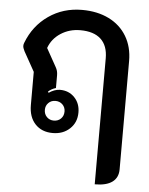

<svg xmlns="http://www.w3.org/2000/svg" viewBox="-57 -639 716 923"><g transform="rotate(5 301.5 -178.0)"><path d="M96 -116V-276L43 -371Q35 -387 35 -396Q35 -404 38 -411Q70 -495 140.5 -544Q211 -593 302 -593Q376 -593 431.5 -565.5Q487 -538 517.5 -487Q548 -436 548 -368V155Q548 195 519.5 216Q491 237 435 237V-371Q435 -432 401 -463.5Q367 -495 302 -495Q249 -495 207.5 -468Q166 -441 150 -396L199 -308Q209 -291 209 -270V-208Q186 -201 172 -187L176 -182Q187 -190 201.5 -195.5Q216 -201 229 -201Q272 -201 299.5 -172.5Q327 -144 327 -100Q327 -52 294.5 -21.5Q262 9 212 9Q159 9 127.5 -24.5Q96 -58 96 -116ZM260 -99Q260 -119 246.5 -132.5Q233 -146 212 -146Q192 -146 178.5 -132.5Q165 -119 165 -99Q165 -78 178.5 -64.5Q192 -51 212 -51Q233 -51 246.5 -64.5Q260 -78 260 -99Z"/></g></svg>

Font: K2D SemiBold
Style: Regular
Weight: 600
Designer: Katatrad Aksorn Co.,Ltd.
Foundry: Cadson Demak Co.,Ltd.
Version: Version 1.000; ttfautohint (v1.6)